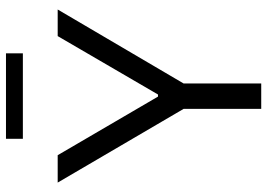

<svg xmlns="http://www.w3.org/2000/svg" viewBox="-147 -756 903 649"><g transform="rotate(-90 304.5 -431.5)"><path d="M260.9 0V-262.5L11.8 -688H104.4L302.5 -348.9H309.5L507 -688H596.9L346.9 -262.5V0ZM159.9 -805.7V-862.8H448.8V-805.7Z"/></g></svg>

Font: Saira Thin
Style: Regular
Weight: 100
Designer: Hector Gatti with collaboration of the Omnibus-Type team
Foundry: Omnibus-Type
Version: Version 1.101